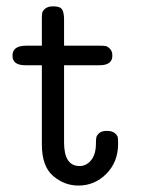

<svg xmlns="http://www.w3.org/2000/svg" viewBox="-20 -574 448 600"><path d="M19 -399.9Q19 -430.7 60.1 -431.2H110.8V-513.2Q110.8 -526.4 111.8 -533.2Q112.8 -540 121.3 -547.1Q129.9 -554.2 146 -554.2Q168.9 -554.2 174.6 -543.7Q180.2 -533.2 180.2 -513.2V-431.2H291Q303.2 -431.2 309.6 -430.2Q315.9 -429.2 323.5 -421.6Q331.1 -414.1 331.1 -399.9Q331.1 -370.1 291 -370.1H180.2V-128.9Q180.2 -55.2 228.5 -55.2Q228.5 -55.2 229 -55.2Q250 -55.2 264.9 -73.5Q279.8 -91.8 279.8 -126Q279.8 -138.2 281 -144.5Q282.2 -150.9 290 -158Q297.9 -165 314 -165Q330.1 -165 338.6 -158Q347.2 -150.9 348.1 -144.5Q349.1 -138.2 349.1 -125Q349.1 -67.9 312.5 -31Q275.9 5.9 225.1 5.9Q181.2 5.9 146 -24.2Q110.8 -54.2 110.8 -123V-370.1H59.1Q19 -370.1 19 -399.9Z"/></svg>

Font: CMU Typewriter Text Variable Width
Style: Medium
Weight: 500
Version: Version 0.7.0